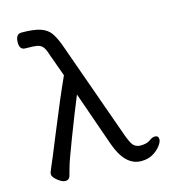

<svg xmlns="http://www.w3.org/2000/svg" viewBox="-110 -807 798 908"><g transform="rotate(-15 289.5 -353.0)"><path d="M470 14Q391 14 350 -103L257 -369Q223 -287 181.5 -178.5Q140 -70 134 -46Q128 -22 122.5 -5Q117 12 99 12Q83 12 61.5 -5.5Q40 -23 40 -36Q40 -46 48 -62.5Q56 -79 116 -226.5Q176 -374 221 -473L181 -584Q172 -614 161.5 -625.5Q151 -637 134.5 -640Q118 -643 78 -643Q50 -643 50 -678Q50 -720 79 -720Q139 -720 171.5 -709Q204 -698 220.5 -674.5Q237 -651 251 -613L425 -124Q439 -86 450 -73Q461 -60 483 -58Q517 -58 532.5 -70Q548 -82 561 -82Q579 -82 579 -63Q579 -51 565 -32.5Q551 -14 527.5 0Q504 14 470 14Z"/></g></svg>

Font: LXGW WenKai TC
Style: Bold
Weight: 700
Designer: LXGW / Fontworks Inc.
Foundry: LXGW / Fontworks Inc.
Version: Version 1.330;April 28, 2024